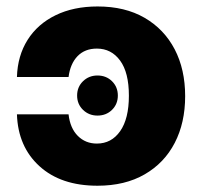

<svg xmlns="http://www.w3.org/2000/svg" viewBox="-20 -573 636 603"><path d="M286.1 10.3Q171.4 10.3 104 -51Q36.6 -112.3 33.2 -213.9H195.3Q200.2 -170.4 224.4 -146.2Q248.5 -122.1 284.2 -122.1Q330.1 -122.1 357.4 -161.1Q384.8 -200.2 384.8 -272.5Q384.8 -345.2 357.2 -382.8Q329.6 -420.4 284.2 -420.4Q246.6 -420.4 223.6 -396.7Q200.7 -373 195.3 -331.1H33.2Q35.2 -397.9 66.7 -447.8Q98.1 -497.6 154.5 -525.1Q210.9 -552.7 286.6 -552.7Q372.6 -552.7 434.1 -517.1Q495.6 -481.4 528.6 -418.2Q561.5 -355 561.5 -271Q561.5 -187.5 528.8 -124.3Q496.1 -61 434.3 -25.4Q372.6 10.3 286.1 10.3ZM286.1 -210Q259.3 -210 240.7 -228Q222.2 -246.1 222.2 -272.9Q222.2 -299.8 240.7 -317.9Q259.3 -335.9 286.1 -335.9Q313.5 -335.9 331.8 -317.9Q350.1 -299.8 350.1 -272.9Q350.1 -246.1 331.8 -228Q313.5 -210 286.1 -210Z"/></svg>

Font: Inter Extra Bold
Style: Regular
Weight: 800
Designer: Rasmus Andersson
Foundry: rsms
Version: Version 4.000;git-3c8e0fc